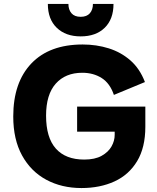

<svg xmlns="http://www.w3.org/2000/svg" viewBox="-20 -940 794 971"><path d="M554 -920Q554 -843 509.5 -799.5Q465 -756 388 -756Q312 -756 267 -799.5Q222 -843 222 -920H326Q326 -891 341.5 -873Q357 -855 388 -855Q419 -855 434.5 -873Q450 -891 450 -920ZM392 11Q292 11 214 -31Q136 -73 91.5 -154Q47 -235 47 -351Q47 -523 138.5 -619Q230 -715 398 -715Q468 -715 530 -695.5Q592 -676 639.5 -634.5Q687 -593 713 -525L556 -460Q536 -519 494 -545.5Q452 -572 396 -572Q311 -572 262 -517Q213 -462 213 -355Q213 -244 262.5 -188.5Q312 -133 406 -133Q460 -133 494 -152Q528 -171 544 -199.5Q560 -228 560 -258V-274H370V-401H715V-299Q715 -194 673.5 -125Q632 -56 559 -22.5Q486 11 392 11Z"/></svg>

Font: Prodigy Sans
Style: Bold
Weight: 700
Designer: Wei Huang
Foundry: Wei Huang
Version: Version 1.003; ttfautohint (v1.8.3)